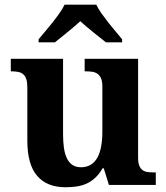

<svg xmlns="http://www.w3.org/2000/svg" viewBox="-20 -786 707 816"><path d="M442.9 0 420.9 -70.8H416Q400.9 -44.9 383.3 -29.1Q365.7 -13.2 345.7 -4.6Q325.7 3.9 303.5 6.8Q281.2 9.8 257.8 9.8Q179.7 9.8 137.9 -38.6Q96.2 -86.9 96.2 -188V-412.1Q96.2 -434.1 92.3 -447.8Q88.4 -461.4 80.1 -469.2Q71.8 -477.1 58.8 -480Q45.9 -482.9 27.8 -482.9H25.9V-536.1H248V-215.8Q248 -183.6 251.7 -157.7Q255.4 -131.8 264.2 -113.5Q272.9 -95.2 287.6 -85.2Q302.2 -75.2 324.2 -75.2Q348.1 -75.2 365.5 -85.7Q382.8 -96.2 393.8 -116Q404.8 -135.7 409.9 -163.8Q415 -191.9 415 -227.1V-418.9Q415 -440.9 409.2 -453.6Q403.3 -466.3 393.6 -472.9Q383.8 -479.5 370.6 -481.2Q357.4 -482.9 342.8 -482.9H339.8V-536.1H566.9V-116.2Q566.9 -94.2 572 -81.8Q577.1 -69.3 585.9 -63Q594.7 -56.6 606.9 -54.9Q619.1 -53.2 633.8 -53.2H642.1V0ZM144 -619.1Q155.8 -633.3 171.6 -651.9Q187.5 -670.4 203.1 -690.2Q218.8 -710 232.7 -729.7Q246.6 -749.5 254.4 -766.1H389.2Q397 -749.5 410.9 -729.7Q424.8 -710 440.4 -690.2Q456.1 -670.4 471.7 -651.9Q487.3 -633.3 499 -619.1V-606H430.2Q419.9 -614.3 405.8 -625.5Q391.6 -636.7 376.5 -648.9Q361.3 -661.1 346.9 -673.3Q332.5 -685.5 321.3 -695.8Q310.1 -685.5 295.7 -673.3Q281.2 -661.1 266.4 -648.9Q251.5 -636.7 237.5 -625.5Q223.6 -614.3 213.4 -606H144Z"/></svg>

Font: Droids
Style: b
Weight: 700
Foundry: Ascender Corporation
Version: Version 1.00 build 113